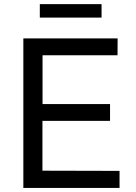

<svg xmlns="http://www.w3.org/2000/svg" viewBox="-20 -930 672 950"><path d="M95.5 -740H562L561.5 -656.5H190.5V-415H524.5V-332H190V-85.5L571.5 -84.5V0H95.5ZM482.5 -843H177V-909.5H482.5Z"/></svg>

Font: 1883 Sans
Style: Regular
Weight: 400
Designer: 1883 Sans project is a fork of Public Sans.
Version: Version 1.009